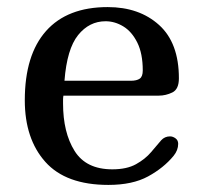

<svg xmlns="http://www.w3.org/2000/svg" viewBox="-20 -522 565 542"><path d="M435 -126Q445 -137 460 -137Q468 -137 475.5 -131.5Q483 -126 483 -116Q483 -98 470 -82Q442 -48 398 -24Q354 0 286 0Q166 0 108 -65Q50 -130 50 -239Q50 -367 110 -434.5Q170 -502 284 -502Q373 -502 429 -451.5Q485 -401 485 -301Q485 -270 466.5 -261Q448 -252 428 -252H159Q158 -246 158 -240.5Q158 -235 158 -230Q158 -148 190.5 -96Q223 -44 297 -44Q338 -44 364 -58.5Q390 -73 406.5 -92.5Q423 -112 435 -126ZM278 -462Q232 -462 200.5 -423Q169 -384 162 -294H349Q366 -294 374.5 -300Q383 -306 383 -323Q383 -371 367.5 -402Q352 -433 328 -447.5Q304 -462 278 -462Z"/></svg>

Font: Marmelad
Style: Regular
Weight: 400
Designer: Manvel Shmavonyan
Foundry: Cyreal
Version: Version 1.110; ttfautohint (v1.8.4.7-5d5b)